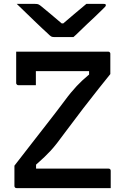

<svg xmlns="http://www.w3.org/2000/svg" viewBox="-20 -965 640 985"><path d="M548 0H65Q60 0 57 -3Q54 -6 54 -11V-115Q96 -169 137 -222Q178 -275 221.5 -330.5Q265 -386 310 -446Q329 -472 344.5 -490.5Q360 -509 373.5 -523.5Q387 -538 401 -551Q415 -564 430.5 -577Q446 -590 466 -606L437 -560V-624L455 -600Q390 -600 342.5 -600Q295 -600 257 -600Q219 -600 182 -600H152Q130 -600 114 -606Q98 -612 87 -624Q76 -636 70 -655Q64 -674 63 -700H535Q539 -700 541 -698.5Q543 -697 544.5 -695Q546 -693 546 -689V-585Q521 -554 485.5 -509.5Q450 -465 406.5 -408.5Q363 -352 314 -286Q290 -253 272 -230Q254 -207 238.5 -190.5Q223 -174 208.5 -160Q194 -146 177.5 -131.5Q161 -117 141 -99L165 -138V-73L148 -100Q213 -100 268 -100Q323 -100 370.5 -100Q418 -100 460 -100H537Q542 -100 545 -97Q548 -94 548 -89Q548 -67 548 -44.5Q548 -22 548 0ZM164 -528Q140 -528 119 -528Q98 -528 74 -528Q71 -528 68.5 -529.5Q66 -531 64.5 -533.5Q63 -536 63 -539Q63 -556 63 -576.5Q63 -597 63 -619Q63 -641 63 -662Q63 -683 63 -700Q103 -700 125 -692Q147 -684 155.5 -666Q164 -648 164 -618Q164 -605 164 -589Q164 -573 164 -557Q164 -541 164 -528ZM357 -775Q346 -775 326 -775Q306 -775 286.5 -775Q267 -775 256 -775Q248 -775 242.5 -778Q237 -781 223 -795Q215 -802 197 -819Q179 -836 156.5 -857.5Q134 -879 110.5 -902Q87 -925 66 -945Q87 -945 113 -945Q139 -945 160 -945Q171 -945 176 -943Q181 -941 189 -935Q205 -922 238 -894.5Q271 -867 320 -825L267 -845Q283 -845 299 -845Q315 -845 332 -845L280 -824Q326 -864 361 -893Q396 -922 423 -945H512Q516 -945 518.5 -944.5Q521 -944 522 -942Q523 -940 523 -938Q523 -934 519 -930Q515 -926 501 -912Q488 -899 469 -881Q450 -863 429 -843.5Q408 -824 389.5 -805.5Q371 -787 357 -775Z"/></svg>

Font: Recursive Monospace Medium
Style: Regular
Weight: 500
Version: Version 1.047